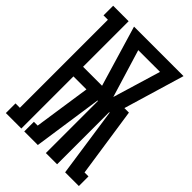

<svg xmlns="http://www.w3.org/2000/svg" viewBox="-215 -832 930 930"><g transform="rotate(45 250.0 -367.5)"><path d="M0 0V-66H30V-669H0V-735H106V-423H236L143 -735H482L389 -423H420L473 -66H500V0H406L354 -357H351V0H274V-357H271L219 0H126V-66H152L195 -357H106V0ZM313 -423 387 -669H238Z"/></g></svg>

Font: Iosevka Curly Slab
Style: Bold
Weight: 700
Monospace: yes
Designer: Belleve Invis
Foundry: Belleve Invis
Version: Version 22.1.2; ttfautohint (v1.8.4)